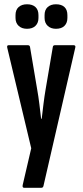

<svg xmlns="http://www.w3.org/2000/svg" viewBox="-20 -706 392 911"><path d="M94.5 185Q85.2 185 87.6 172.1L128.2 -2.5L14.5 -479.1Q11.5 -491.5 20.8 -491.5H112.3Q121.6 -491.5 122.6 -482.1L156.6 -280.6Q162.3 -249.1 166.8 -212.2Q171.3 -175.2 175.1 -142.6H177.9Q181.7 -175.2 186.3 -212.5Q190.9 -249.7 196.3 -281.2L230.6 -482.9Q231.6 -491.5 240.6 -491.5H330Q334.6 -491.5 336.8 -488.3Q338.9 -485.1 336.9 -478.9L186.2 176.4Q184.4 185 175.9 185ZM108.2 -569.4Q83.2 -569.4 68.4 -583.4Q53.6 -597.3 53.6 -620.9V-634.2Q53.6 -659.3 68.4 -672.5Q83.2 -685.7 108.2 -685.7Q134.1 -685.7 148.3 -672.5Q162.5 -659.3 162.5 -634.2V-620.9Q162.5 -597.3 148.3 -583.4Q134.1 -569.4 108.2 -569.4ZM245.5 -569.4Q221.1 -569.4 206.3 -583.4Q191.5 -597.3 191.5 -620.9V-634.2Q191.5 -659.3 206.3 -672.5Q221.1 -685.7 245.5 -685.7Q272 -685.7 285.9 -672.5Q299.8 -659.3 299.8 -634.2V-620.9Q299.8 -597.3 285.9 -583.4Q272 -569.4 245.5 -569.4Z"/></svg>

Font: Sofia Sans Extra Condensed
Style: Regular
Weight: 400
Designer: Botio Nikoltchev, Ani Petrova
Foundry: lettersoup
Version: Version 4.101